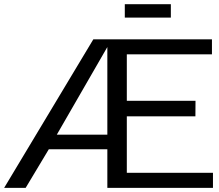

<svg xmlns="http://www.w3.org/2000/svg" viewBox="-41 -904 1052 924"><path d="M-21 0 408.2 -714.8H979V-642.6H569.3V-418.9H899.9L899.4 -344.2H569.3V-72.3H983.9V0H475.6V-185.5H193.8L82.5 0ZM232.4 -255.9H475.6V-677.7ZM559.6 -819.3V-883.8H781.2V-819.3Z"/></svg>

Font: Pontano Sans Medium
Style: Regular
Weight: 500
Designer: Vernon Adams
Foundry: Vernon Adams
Version: Version 2.001